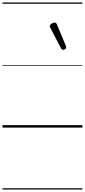

<svg xmlns="http://www.w3.org/2000/svg" viewBox="-20 -1030 685 1550"><path d="M489 -628Q485 -628 481 -630Q477 -632 473 -639L385 -808Q383 -812 382 -815Q381 -818 382 -822Q383 -828 390 -834Q397 -840 405.5 -844Q414 -848 422 -848Q433 -848 440 -832L512 -659Q513 -655 513.5 -652Q514 -649 514 -646Q513 -637 504.5 -632.5Q496 -628 489 -628ZM0 490H645V500H0ZM0 -20H645V0H0ZM0 -505H645V-500H0ZM0 -1010H645V-1000H0Z"/></svg>

Font: Playwrite RO Guides
Style: Regular
Weight: 400
Designer: Veronika Burian, José Scaglione
Foundry: TypeTogether
Version: Version 1.003